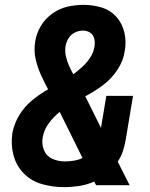

<svg xmlns="http://www.w3.org/2000/svg" viewBox="-20 -763 616 791"><path d="M244 8Q275 8 307 3Q339 -2 368 -15L376 0H514L465 -97Q479 -118 486.5 -141Q494 -164 498 -188L528 -368H418L396 -236L333 -363Q332 -364 331 -366Q369 -386 404 -412Q439 -438 463.5 -475Q488 -512 494 -553Q501 -591 492.5 -628.5Q484 -666 459.5 -693.5Q435 -721 399 -732Q363 -743 324 -743Q291 -743 258 -735.5Q225 -728 195.5 -707Q166 -686 148 -655.5Q130 -625 125 -592Q119 -555 126.5 -521Q134 -487 148 -456Q162 -425 178 -395Q143 -375 111.5 -349Q80 -323 59 -288Q38 -253 31 -215Q24 -168 35.5 -124Q47 -80 78 -48.5Q109 -17 153 -4.5Q197 8 244 8ZM282 -457Q272 -475 264 -493Q256 -511 251.5 -531.5Q247 -552 250 -573Q253 -590 262.5 -605.5Q272 -621 288.5 -629Q305 -637 322 -637Q339 -637 352 -628Q365 -619 368.5 -603Q372 -587 369 -571Q366 -548 352 -526.5Q338 -505 320 -488.5Q302 -472 282 -457ZM247 -98Q219 -98 195 -109Q171 -120 161 -145Q151 -170 156 -197Q161 -228 180.5 -254.5Q200 -281 226 -302L320 -112Q303 -104 284 -101Q265 -98 247 -98Z"/></svg>

Font: Iosevka Sparkle Extrabold
Style: Italic
Weight: 800
Italic angle: -9°
Designer: Belleve Invis
Foundry: Belleve Invis
Version: Version 4.5.0; ttfautohint (v1.8.3)